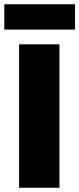

<svg xmlns="http://www.w3.org/2000/svg" viewBox="-40 -883 373 903"><path d="M49.7 0V-674.5H239.7V0ZM-19.8 -743.8V-862.9H312.8V-743.8Z"/></svg>

Font: TitilliumWeb ExtraLight
Style: Regular
Weight: 400
Designer: Mohamed Gaber, Accademia di Belle Arti di Urbino and others
Foundry: Kief Type Foundry, Accademia di Belle Arti di Urbino and others
Version: Version 3.000; ttfautohint (v1.8.2)